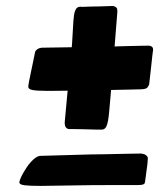

<svg xmlns="http://www.w3.org/2000/svg" viewBox="-20 -626 550 643"><path d="M206.5 -322.3Q181.6 -321.8 162.8 -321.8Q144 -321.8 132.8 -321.8Q103.5 -321.8 89.1 -324.5Q74.7 -327.1 74.7 -335.4Q74.7 -339.8 77.4 -353.8Q80.1 -367.7 83.7 -385Q87.4 -402.3 91.1 -420.2Q94.7 -438 97.2 -450.2Q98.1 -456.1 104.7 -460.9Q111.3 -465.8 122.1 -466.3L220.2 -467.8L221.2 -478Q223.6 -511.2 224.6 -535.2Q225.6 -559.1 227.8 -574.2Q230 -589.4 234.9 -596.4Q239.7 -603.5 250 -603.5Q251 -603.5 252.2 -603.3Q253.4 -603 254.9 -603Q257.8 -603 263.9 -603.3Q270 -603.5 277.8 -603.8Q285.6 -604 294.9 -604.2Q304.2 -604.5 313 -604.5L359.4 -606Q366.2 -604 369.6 -600.8Q373 -597.7 373 -588.9Q373 -587.9 373 -587.4Q373 -586.9 372.8 -584Q372.6 -581.1 372.1 -574.7Q371.6 -568.4 370.6 -555.7Q369.6 -543 367.9 -522.2Q366.2 -501.5 363.8 -470.2L372.1 -470.7Q390.1 -471.2 407.5 -471.7Q424.8 -472.2 439.2 -472.4Q453.6 -472.7 464.1 -472.9Q474.6 -473.1 479 -473.1Q482.9 -473.1 487.8 -470.2Q492.7 -467.3 492.7 -459Q492.2 -458 490.2 -439.9Q488.3 -421.9 484.9 -390.6L479.5 -343.3Q476.6 -336.4 473.9 -333.3Q471.2 -330.1 465.8 -328.6Q460.4 -327.1 450.4 -326.9Q440.4 -326.7 423.3 -326.2L352.1 -324.7L345.7 -253.4Q344.2 -234.9 342 -222.9Q339.8 -210.9 336.9 -204.1Q334 -197.3 329.8 -194.6Q325.7 -191.9 320.3 -191.9Q312 -191.9 297.9 -192.1Q283.7 -192.4 267.8 -192.9Q252 -193.4 236.3 -193.6Q220.7 -193.8 210 -193.8Q204.1 -194.8 200.4 -199.7Q196.8 -204.6 196.8 -214.4V-217.3ZM116.7 -3.4Q78.6 -3.4 61.8 -5.6Q44.9 -7.8 44.9 -15.1Q44.9 -19 48.1 -27.1Q51.3 -35.2 56.6 -44.7Q62 -54.2 68.8 -64.7Q75.7 -75.2 83.5 -83.7Q91.3 -92.3 99.4 -97.9Q107.4 -103.5 114.7 -104L286.6 -108.9Q292.5 -108.9 306.4 -109.1Q320.3 -109.4 337.9 -109.6Q355.5 -109.9 374.8 -110.4Q394 -110.8 410.4 -111.1Q426.8 -111.3 438.2 -111.6Q449.7 -111.8 451.7 -111.8Q458 -111.3 463.4 -109.4Q467.8 -107.4 471.4 -104.2Q475.1 -101.1 475.1 -94.7Q475.1 -88.4 473.6 -75.7Q472.2 -63 470.2 -50.3L465.8 -17.6Q465.3 -14.6 464.6 -12.7Q463.9 -10.7 461.4 -9.3Q459 -7.8 454.3 -7.1Q449.7 -6.3 441.9 -6.3H382.3Q370.1 -6.3 356.9 -6.3Q343.8 -6.3 331.1 -6.1Q318.4 -5.9 306.4 -5.9Q294.4 -5.9 285.2 -5.9Z"/></svg>

Font: Carter One
Style: Regular
Weight: 400
Designer: vernon adams
Foundry: vernon adams
Version: Version 1.000